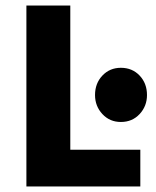

<svg xmlns="http://www.w3.org/2000/svg" viewBox="-20 -671 563 691"><path d="M75 0V-651H233V-132H485V0ZM415 -232Q375 -232 348.5 -260.5Q322 -289 322 -329Q322 -371 348.5 -399Q375 -427 415 -427Q456 -427 482.5 -399Q509 -371 509 -329Q509 -289 482.5 -260.5Q456 -232 415 -232Z"/></svg>

Font: Mada ExtraBold
Style: Regular
Weight: 800
Designer: Khaled Hosny
Version: Version 1.5